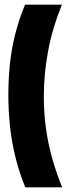

<svg xmlns="http://www.w3.org/2000/svg" viewBox="-20 -720 288 828"><path d="M247 -700Q226 -648 211 -597.5Q196 -547 187 -497.5Q178 -448 173.5 -400Q169 -352 169 -304Q169 -229 179 -160.5Q189 -92 207 -30.5Q225 31 248 88H89Q62 21 46 -44.5Q30 -110 23 -176.5Q16 -243 16 -310Q16 -377 22.5 -441.5Q29 -506 45 -570.5Q61 -635 88 -700Z"/></svg>

Font: Bricolage Grotesque 96pt ExtraBold Condensed
Style: Regular
Weight: 800
Width: 3
Version: Version 1.001;gftools[0.9.33.dev8+g029e19f]